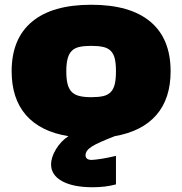

<svg xmlns="http://www.w3.org/2000/svg" viewBox="-20 -570 767 808"><path d="M370 218Q288 218 241.5 192.5Q195 167 195 122Q195 92 215.5 58Q236 24 268 3Q150 -16 89.5 -85.5Q29 -155 29 -270Q29 -407 114.5 -478.5Q200 -550 364 -550Q528 -550 613 -478.5Q698 -407 698 -270Q698 -155 638 -86Q578 -17 463 3Q427 17 403.5 27.5Q380 38 366 47Q352 56 346 65Q340 74 340 83Q340 103 366 103Q372 103 383.5 101.5Q395 100 409 98Q423 96 438.5 92.5Q454 89 468 86V206Q424 218 370 218ZM364 -161Q394 -161 414 -165.5Q434 -170 446 -182.5Q458 -195 463 -216Q468 -237 468 -270Q468 -303 463 -323.5Q458 -344 446 -356Q434 -368 414 -372.5Q394 -377 364 -377Q334 -377 314 -372.5Q294 -368 282 -356Q270 -344 264.5 -323Q259 -302 259 -270Q259 -237 264.5 -216Q270 -195 282 -183Q294 -171 314 -166Q334 -161 364 -161Z"/></svg>

Font: Encode Sans Wide
Style: Black
Weight: 900
Designer: Pablo Impallari, Andres Torresi
Foundry: Pablo Impallari, Andres Torresi
Version: Version 1.000; ttfautohint (v1.00) -l 8 -r 50 -G 200 -x 14 -